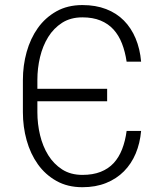

<svg xmlns="http://www.w3.org/2000/svg" viewBox="-20 -741 640 770"><path d="M545.9 -215.8Q541.5 -166.5 524.2 -125.2Q506.8 -84 477.1 -54Q447.3 -23.9 405.5 -7.1Q363.8 9.8 310.5 9.8Q251 9.8 206.3 -15.4Q161.6 -40.5 131.8 -82.3Q102.1 -124 86.9 -178.2Q71.8 -232.4 71.8 -291V-419.9Q71.8 -478.5 86.9 -532.7Q102.1 -586.9 131.8 -628.7Q161.6 -670.4 206.3 -695.6Q251 -720.7 310.5 -720.7Q363.8 -720.7 405.5 -704.6Q447.3 -688.5 476.8 -658.7Q506.3 -628.9 523.9 -586.9Q541.5 -544.9 545.9 -493.7H487.8Q481.9 -533.7 469.2 -566.4Q456.5 -599.1 435.3 -622.6Q414.1 -646 383.1 -658.7Q352.1 -671.4 310.5 -671.4Q263.2 -671.4 229.2 -649.7Q195.3 -627.9 173.3 -592.5Q151.4 -557.1 140.6 -512.2Q129.9 -467.3 129.9 -420.9V-384.8H409.7V-335H129.9V-291Q129.9 -244.1 140.6 -199.2Q151.4 -154.3 173.3 -118.9Q195.3 -83.5 229.2 -61.5Q263.2 -39.6 310.5 -39.6Q352.5 -39.6 383.5 -51.8Q414.6 -64 435.8 -86.9Q457 -109.9 469.7 -142.6Q482.4 -175.3 487.8 -215.8Z"/></svg>

Font: Roboto Mono Light
Style: Regular
Weight: 300
Designer: Google
Version: Version 2.000985; 2015; ttfautohint (v1.3)